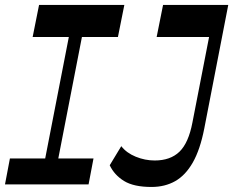

<svg xmlns="http://www.w3.org/2000/svg" viewBox="-21 -750 948 781"><path d="M144.5 -11.3 281.5 -715.3H334.8L197.8 -11.3ZM-0.7 0 19.3 -105.3H359.3L339.3 0ZM111.8 -599.5 137.9 -730H484.8L458.7 -599.5ZM595.3 10.5Q523.1 10.5 483.6 -13.8Q444.1 -38.1 425.3 -77.8L472.3 -155.4Q493.7 -127.8 531.3 -112.5Q568.9 -97.2 608.1 -97.2Q672.2 -97.2 709.1 -133Q746 -168.8 761.8 -252L854.9 -730H907.5L809.9 -227.1Q793 -141.1 763.2 -88.9Q733.4 -36.8 691.5 -13.1Q649.6 10.5 595.3 10.5ZM616.2 -599.5 642.3 -730H893.8L867.7 -599.5Z"/></svg>

Font: Savate ExtraLight
Style: Italic
Weight: 200
Italic angle: -11°
Designer: Max Esnée
Foundry: Plomb Type
Version: Version 2.000